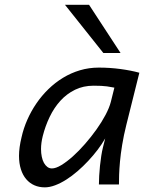

<svg xmlns="http://www.w3.org/2000/svg" viewBox="-20 -786 614 818"><path d="M467.3 -412.6Q456.1 -415 435.8 -418Q415.5 -420.9 378.9 -420.9Q335 -420.9 299.6 -403.6Q264.2 -386.2 237.3 -356.7Q210.4 -327.1 191.7 -288.1Q172.9 -249 162.1 -206.1Q154.8 -176.8 154.8 -150.9Q154.8 -133.3 158 -118.2Q161.1 -103 167.2 -92Q173.3 -81.1 181.9 -74.7Q190.4 -68.4 201.2 -68.4Q217.8 -68.4 241.2 -82.5Q264.6 -96.7 290.5 -119.9Q316.4 -143.1 342.5 -173.1Q368.7 -203.1 391.1 -234.6Q413.6 -266.1 429.7 -296.6Q445.8 -327.1 452.1 -351.6ZM401.4 0Q401.4 -16.6 402.6 -37.4Q403.8 -58.1 406 -79.6Q408.2 -101.1 411.4 -121.6Q414.6 -142.1 418.5 -157.7L428.2 -196.3Q414.6 -172.4 396 -147.9Q377.4 -123.5 355.7 -100.3Q334 -77.1 310.3 -56.6Q286.6 -36.1 262.5 -20.8Q238.3 -5.4 214.8 3.4Q191.4 12.2 170.9 12.2Q146.5 12.2 126.5 3.4Q106.4 -5.4 91.8 -22.5Q77.1 -39.6 69.1 -64.7Q61 -89.8 61 -122.1Q61 -139.6 63.7 -159.4Q66.4 -179.2 71.8 -201.2Q80.1 -238.8 96.2 -275.4Q112.3 -312 134.8 -345Q157.2 -377.9 186 -406Q214.8 -434.1 248.5 -454.6Q282.2 -475.1 320.6 -486.6Q358.9 -498 400.9 -498Q448.2 -498 493.4 -491.9Q538.6 -485.8 573.7 -476.1L518.1 -253.4Q506.8 -208 500.5 -168.9Q494.1 -129.9 491.2 -97.9Q488.3 -65.9 487.5 -41.3Q486.8 -16.6 486.8 0ZM359.4 -765.6 493.7 -560.1H420.4L256.8 -765.6Z"/></svg>

Font: Andika New Basic
Style: Italic
Weight: 400
Italic angle: -14°
Designer: Victor Gaultney, Annie Olsen, Julie Remington, Don Collingsworth, Eric Hays
Foundry: SIL International
Version: Version 5.500